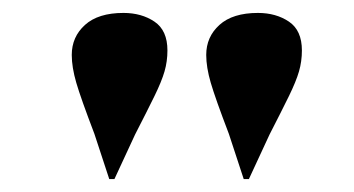

<svg xmlns="http://www.w3.org/2000/svg" viewBox="-20 -800 548 297"><path d="M157 -523H149L126 -593Q105 -648 98 -672Q91 -696 91 -715Q91 -743 111.5 -761.5Q132 -780 171 -780Q199 -780 219 -766.5Q239 -753 239 -722Q239 -705 234.5 -689.5Q230 -674 219 -651.5Q208 -629 189 -592ZM365 -523H357L334 -593Q313 -648 306 -672Q299 -696 299 -715Q299 -743 319.5 -761.5Q340 -780 379 -780Q407 -780 427 -766.5Q447 -753 447 -722Q447 -705 442.5 -689.5Q438 -674 427 -651.5Q416 -629 397 -592Z"/></svg>

Font: Literata 72pt ExtraBold
Style: Italic
Weight: 800
Italic angle: -2°
Designer: Latin by Veronika Burian and Jose Scaglione. Greek by Irene Vlachou. Cyrillic by Vera Evstafieva
Foundry: TypeTogether
Version: Version 3.002